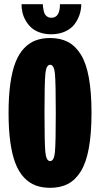

<svg xmlns="http://www.w3.org/2000/svg" viewBox="-20 -888 490 919"><path d="M369 -868Q369 -843 361.2 -819Q353.5 -795 337.5 -773Q321.5 -751 292.2 -737.5Q263 -724 225 -724Q194 -724 169.2 -733Q144.5 -742 128.8 -756.8Q113 -771.5 102.2 -790.8Q91.5 -810 87.2 -829.2Q83 -848.5 83 -868H185Q185 -860.5 186 -852.8Q187 -845 190.2 -832Q193.5 -819 202.8 -811Q212 -803 226 -803Q267 -803 267 -868ZM220 11Q181 11 150.5 -0.5Q120 -12 95.2 -38Q70.5 -64 54.2 -105.2Q38 -146.5 29.5 -207.2Q21 -268 21 -348Q21 -427.5 29.5 -488Q38 -548.5 54.2 -589.8Q70.5 -631 95.2 -657Q120 -683 150.5 -694.5Q181 -706 220 -706Q269 -706 304.8 -687.5Q340.5 -669 366.5 -627.8Q392.5 -586.5 405.2 -516.8Q418 -447 418 -348Q418 -248.5 405.2 -178.8Q392.5 -109 366.5 -67.5Q340.5 -26 304.8 -7.5Q269 11 220 11ZM247 -348Q247 -490 243 -534Q239 -578 220 -578Q201 -578 197 -534Q193 -490 193 -348Q193 -205 197 -161Q201 -117 220 -117Q239 -117 243 -161Q247 -205 247 -348Z"/></svg>

Font: League Mono Condensed ExtraBold
Style: Regular
Weight: 800
Width: 1
Designer: Tyler Finck
Foundry: The League of Moveable Type / Tyler Finck
Version: Version 2.210